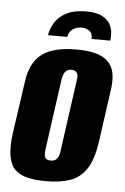

<svg xmlns="http://www.w3.org/2000/svg" viewBox="-50 -688 478 733"><g transform="rotate(5 189.5 -321.5)"><path d="M250 -651Q288 -651 309.5 -640.5Q331 -630 341 -614Q351 -598 352.5 -580Q354 -562 352 -548H280Q282 -568 269.5 -578Q257 -588 239 -588Q221 -588 206 -578.5Q191 -569 187 -548H113Q118 -576 133.5 -599.5Q149 -623 178 -637Q207 -651 250 -651ZM154 8Q113 8 83.5 1Q54 -6 35.5 -23.5Q17 -41 11 -75Q5 -109 12 -163L41 -364Q48 -415 70.5 -445.5Q93 -476 131.5 -489.5Q170 -503 226 -503Q268 -503 297.5 -495.5Q327 -488 345.5 -471.5Q364 -455 370 -428.5Q376 -402 371 -364L343 -164Q333 -91 308.5 -54.5Q284 -18 245.5 -5Q207 8 154 8ZM165 -72Q176 -72 183 -76.5Q190 -81 194.5 -91Q199 -101 200 -115L237 -381Q240 -395 238.5 -404.5Q237 -414 231 -419Q225 -424 214 -424Q203 -424 196 -419Q189 -414 185 -404.5Q181 -395 179 -381L142 -115Q140 -101 141 -91Q142 -81 148 -76.5Q154 -72 165 -72Z"/></g></svg>

Font: Alumni Sans ExtraBold
Style: Italic
Weight: 800
Italic angle: -8°
Designer: Robert E. Leuschke
Foundry: Robert E. Leuschke
Version: Version 1.016